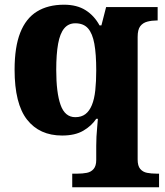

<svg xmlns="http://www.w3.org/2000/svg" viewBox="-20 -566 702 816"><path d="M287 230V172H309Q331 172 349 168.5Q367 165 378 152Q389 139 389 114V54Q389 35 390 14.5Q391 -6 393 -25.5Q395 -45 396 -61H389Q369 -31 334 -10.5Q299 10 244 10Q148 10 95 -57.5Q42 -125 42 -270Q42 -366 66 -427Q90 -488 137 -517Q184 -546 252 -546Q307 -546 344 -522.5Q381 -499 403 -458H411L431 -536H650V-479H646Q625 -479 606 -474Q587 -469 576 -454.5Q565 -440 565 -409V112Q565 139 576 152Q587 165 605 168.5Q623 172 645 172H656V230ZM300 -68Q326 -68 343 -81Q360 -94 370.5 -119.5Q381 -145 385 -182.5Q389 -220 389 -267Q389 -336 381 -380Q373 -424 354 -445.5Q335 -467 300 -467Q271 -467 253 -445.5Q235 -424 227 -380Q219 -336 219 -269Q219 -172 237.5 -120Q256 -68 300 -68Z"/></svg>

Font: Noto Serif Bengali ExtraBold
Style: Regular
Weight: 800
Designer: Juan Bruce, Universal Thirst, Indian Type Foundry and the Monotype Design Team.
Foundry: Monotype Imaging Inc.
Version: Version 2.003